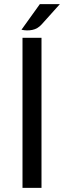

<svg xmlns="http://www.w3.org/2000/svg" viewBox="-20 -910 361 930"><path d="M181 0H89V-727H181ZM182 -792Q162 -770 136 -765Q110 -760 84 -766L173 -890H270Z"/></svg>

Font: Expletus Sans
Style: Regular
Weight: 400
Designer: Jasper de Waard
Foundry: Designtown
Version: Version 7.028